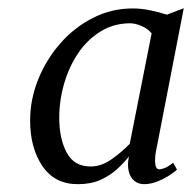

<svg xmlns="http://www.w3.org/2000/svg" viewBox="-20 -820 478 478"><path d="M367.5 -439Q365 -421.5 366.8 -410Q368.5 -398.5 377 -398.5Q382 -398.5 390.8 -402Q399.5 -405.5 411 -415L420.5 -398Q418 -394.5 405.2 -385.8Q392.5 -377 375 -369.5Q357.5 -362 340.5 -361.5Q326 -361 315.2 -369.2Q304.5 -377.5 300.5 -393.5Q296.5 -409.5 301 -430.5Q289 -415 271.5 -399Q254 -383 230.2 -372.2Q206.5 -361.5 174.5 -361.5Q117 -361 86 -406Q55 -451 55 -520Q55 -572 74.8 -621.5Q94.5 -671 129.5 -711.2Q164.5 -751.5 211 -775.2Q257.5 -799 310.5 -799Q332 -799 355.5 -794Q379 -789 395.5 -783.5L437.5 -799.5ZM357.5 -737Q347.5 -749 332 -755.5Q316.5 -762 304 -762Q263 -762 230 -741.5Q197 -721 174.2 -687Q151.5 -653 139.5 -611.2Q127.5 -569.5 127.5 -526.5Q127.5 -475 146 -440.2Q164.5 -405.5 205.5 -405.5Q232.5 -405.5 258.5 -424Q284.5 -442.5 303 -462Z"/></svg>

Font: Merriweather 48pt Light
Style: Italic
Weight: 300
Italic angle: -7.8°
Version: Version 2.101